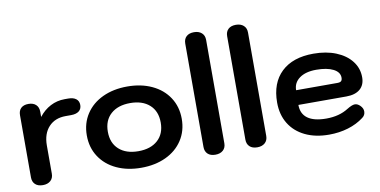

<svg xmlns="http://www.w3.org/2000/svg" viewBox="-73 -968 2352 1187"><g transform="rotate(-10 1103.0 -374.5)"><path d="M46 -50V-440Q46 -469 62.5 -484.5Q79 -500 109 -500Q139 -500 156 -484Q173 -468 173 -440V-407Q204 -447 245.5 -468.5Q287 -490 335 -490H357Q389 -490 406.5 -476.5Q424 -463 424 -438Q424 -413 406.5 -399.5Q389 -386 357 -386H323Q256 -386 216.5 -343.5Q177 -301 177 -227V-50Q177 -22 159 -6Q141 10 111 10Q80 10 63 -6Q46 -22 46 -50Z M431 -245Q431 -321 469 -379Q507 -437 574.5 -468.5Q642 -500 729 -500Q816 -500 883.5 -468.5Q951 -437 989 -379Q1027 -321 1027 -245Q1027 -169 989 -111Q951 -53 883.5 -21.5Q816 10 729 10Q642 10 574.5 -21.5Q507 -53 469 -111Q431 -169 431 -245ZM895 -245Q895 -316 850.5 -356Q806 -396 729 -396Q652 -396 607.5 -356Q563 -316 563 -245Q563 -174 607.5 -134Q652 -94 729 -94Q806 -94 850.5 -134Q895 -174 895 -245Z M1129 -50V-699Q1129 -727 1146 -743Q1163 -759 1194 -759Q1224 -759 1242 -743Q1260 -727 1260 -699V-50Q1260 -22 1242 -6Q1224 10 1194 10Q1163 10 1146 -6Q1129 -22 1129 -50Z M1392 -50V-699Q1392 -727 1409 -743Q1426 -759 1457 -759Q1487 -759 1505 -743Q1523 -727 1523 -699V-50Q1523 -22 1505 -6Q1487 10 1457 10Q1426 10 1409 -6Q1392 -22 1392 -50Z M1625 -241Q1625 -364 1696.5 -432Q1768 -500 1898 -500Q1978 -500 2039.5 -475Q2101 -450 2135.5 -405.5Q2170 -361 2170 -304Q2170 -256 2139.5 -230Q2109 -204 2053 -204H1752Q1752 -148 1791.5 -119.5Q1831 -91 1908 -91Q1989 -91 2046 -127Q2078 -147 2096 -147Q2113 -147 2129 -131Q2146 -114 2146 -94Q2146 -70 2126 -56Q2084 -24 2028 -7Q1972 10 1908 10Q1822 10 1758 -21Q1694 -52 1659.5 -108.5Q1625 -165 1625 -241ZM2013 -296Q2030 -296 2037 -302.5Q2044 -309 2044 -324Q2044 -359 2004.5 -379Q1965 -399 1898 -399Q1831 -399 1792.5 -371Q1754 -343 1754 -296Z"/></g></svg>

Font: Kodchasan
Style: Bold
Weight: 700
Designer: Katatrad Aksorn Co.,Ltd.
Foundry: Cadson Demak Co.,Ltd.
Version: Version 1.000; ttfautohint (v1.6)